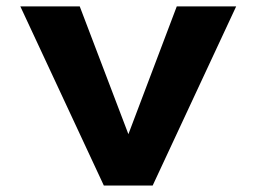

<svg xmlns="http://www.w3.org/2000/svg" viewBox="-20 -575 795 595"><path d="M301.8 0 43 -555.2H227.1L377.9 -159.2L527.8 -555.2H711.9L453.1 0Z"/></svg>

Font: Sporting Grotesque
Style: Gras
Weight: 700
Designer: Lucas LE BIHAN
Foundry: Lucas LE BIHAN
Version: Version 1.001